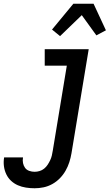

<svg xmlns="http://www.w3.org/2000/svg" viewBox="-80 -783 600 1026"><path d="M105 223Q82 223 59 219.5Q36 216 15.5 207Q-5 198 -21 183Q-37 168 -46.5 148Q-56 128 -59 105Q-62 82 -58 58H43Q40 74 43 88.5Q46 103 54 114Q62 125 76 130Q90 135 105 135Q118 135 131.5 131Q145 127 156 118Q167 109 174.5 97.5Q182 86 188 73.5Q194 61 197 48Q200 35 202 22L277 -432H159V-520H394L302 36Q298 60 290.5 83.5Q283 107 270.5 129Q258 151 240 169.5Q222 188 199.5 200.5Q177 213 153 218Q129 223 105 223ZM241 -590 198 -625 312 -763H420L486 -621L435 -594L357 -702Z"/></svg>

Font: Iosevka Curly Semibold
Style: Italic
Weight: 600
Italic angle: -9°
Monospace: yes
Designer: Belleve Invis
Foundry: Belleve Invis
Version: Version 22.1.2; ttfautohint (v1.8.4)